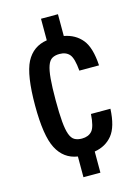

<svg xmlns="http://www.w3.org/2000/svg" viewBox="-115 -716 640 886"><g transform="rotate(-15 204.5 -272.5)"><path d="M139 -270Q139 -207 142.5 -167.5Q146 -128 154 -106Q162 -84 176 -76Q190 -68 211 -68Q242 -68 259 -87Q276 -106 280 -167H373Q369 -82 337.5 -43Q306 -4 252 5V106H171V7Q105 -3 73 -65Q41 -126 41 -271Q41 -416 72 -477Q104 -538 171 -548V-651H252V-547Q306 -537 337.5 -498.5Q369 -460 374 -374H280Q275 -434 258.5 -453Q242 -472 211 -472Q190 -472 176 -464Q162 -456 154 -434Q146 -412 142.5 -372.5Q139 -333 139 -270Z"/></g></svg>

Font: Medium
Style: Regular
Weight: 500
Designer: Fernando Haro
Foundry: deFharo
Version: Version 1.787